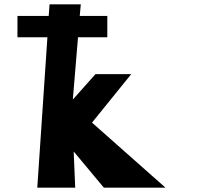

<svg xmlns="http://www.w3.org/2000/svg" viewBox="-20 -869 941 891"><path d="M748 2H462L322 -166L329 2H153L200 -696H61V-795H206L210 -849H355L350 -795H478V-696H342L318 -407L423 -525H589L407 -300Z"/></svg>

Font: OpenDyslexic
Style: Bold
Weight: 800
Designer: Abbie Gonzalez
Version: Version 0.920;hotconv 1.0.109;makeotfexe 2.5.65596